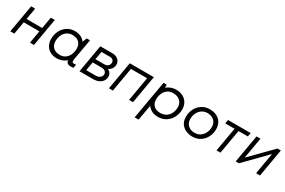

<svg xmlns="http://www.w3.org/2000/svg" viewBox="116 -1722 4628 3115"><g transform="rotate(30 2430.0 -164.0)"><path d="M579 -520 489 0H414L504 -520ZM46 0 136 -520H211L121 0ZM141 -235 153 -305H483L471 -235Z M1092 -115 1116 -113 1143 -423Q1144 -428 1148 -443Q1158 -480 1178 -520H1239L1169 -127Q1163 -91 1170 -76Q1177 -61 1201 -61Q1224 -61 1241 -65L1230 1Q1203 5 1174 5Q1125 5 1104 -26.5Q1083 -58 1092 -115ZM1189 -301Q1189 -204 1149.5 -135Q1110 -66 1047.5 -31Q985 4 915 4Q844 4 791 -25Q738 -54 709 -106.5Q680 -159 680 -227Q680 -303 712.5 -372Q745 -441 807.5 -484.5Q870 -528 955 -528Q1025 -528 1078 -499Q1131 -470 1160 -418Q1189 -366 1189 -301ZM760 -233Q760 -182 780.5 -145Q801 -108 839.5 -88.5Q878 -69 930 -69Q993 -69 1036 -101.5Q1079 -134 1099.5 -185.5Q1120 -237 1120 -292Q1120 -356 1092 -392Q1064 -428 1026.5 -441Q989 -454 956 -454Q893 -454 848.5 -422.5Q804 -391 782 -340Q760 -289 760 -233Z M1432 -520H1660Q1703 -520 1737 -503Q1771 -486 1789.5 -457Q1808 -428 1808 -395Q1808 -345 1780 -308.5Q1752 -272 1700 -253L1699 -273Q1744 -258 1768.5 -228Q1793 -198 1793 -160Q1793 -112 1768.5 -76Q1744 -40 1699.5 -20Q1655 0 1596 0H1342ZM1395 -70H1605Q1651 -70 1683 -94Q1715 -118 1715 -159Q1715 -190 1690.5 -210.5Q1666 -231 1623 -231H1420L1432 -299H1632Q1679 -299 1704 -323Q1729 -347 1729 -384Q1729 -412 1708.5 -431Q1688 -450 1653 -450H1461L1500 -483L1422 -37Z M1984 -520H2435L2345 0H2271L2349 -450H2046L1968 0H1894Z M2617 -520H2674Q2677 -504 2677.5 -470.5Q2678 -437 2675 -416L2609 -102H2618L2565 200H2491ZM2577 -221Q2577 -318 2616.5 -387Q2656 -456 2718.5 -491Q2781 -526 2851 -526Q2925 -526 2980.5 -497Q3036 -468 3066 -415.5Q3096 -363 3096 -295Q3096 -219 3062 -150Q3028 -81 2963 -37.5Q2898 6 2811 6Q2741 6 2688 -23Q2635 -52 2606 -104Q2577 -156 2577 -221ZM3016 -289Q3016 -340 2994 -377Q2972 -414 2931.5 -433.5Q2891 -453 2836 -453Q2773 -453 2730 -420.5Q2687 -388 2666.5 -336.5Q2646 -285 2646 -230Q2646 -166 2674 -130Q2702 -94 2739.5 -81Q2777 -68 2810 -68Q2877 -68 2923.5 -99.5Q2970 -131 2993 -181.5Q3016 -232 3016 -289Z M3206 -227Q3206 -304 3239.5 -372Q3273 -440 3336.5 -482Q3400 -524 3485 -524Q3562 -524 3618 -494.5Q3674 -465 3703.5 -413Q3733 -361 3733 -293Q3733 -217 3700 -148.5Q3667 -80 3603 -38Q3539 4 3451 4Q3400 4 3344 -16.5Q3288 -37 3247 -88.5Q3206 -140 3206 -227ZM3654 -287Q3654 -343 3629.5 -380Q3605 -417 3566 -434.5Q3527 -452 3484 -452Q3422 -452 3377 -420.5Q3332 -389 3308.5 -338.5Q3285 -288 3285 -233Q3285 -183 3306 -146Q3327 -109 3366 -88.5Q3405 -68 3456 -68Q3518 -68 3563 -99.5Q3608 -131 3631 -181.5Q3654 -232 3654 -287Z M3824 -520H4248L4236 -450H3812ZM3983 0H3909L3990 -466H4064Z M4358 -520H4432L4364 -131H4368L4750 -520H4814L4724 0H4650L4718 -394H4714L4328 0H4268Z"/></g></svg>

Font: Fixel Italic Variable Display Thin
Style: Italic
Weight: 100
Italic angle: -10°
Designer: AlfaBravo + MacPaw
Foundry: Kyrylo Tkachov, Marchela Mozhyna, Serhii Makarenko, Maria Weinstein, Zakhar Kryvoshyya
Version: Version 1.210;Glyphs 3.2 (3217)